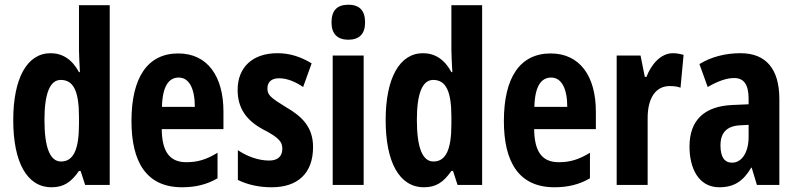

<svg xmlns="http://www.w3.org/2000/svg" viewBox="-20 -782 3371 812"><path d="M198 10C250 10 281 -12 314 -59H321L340 0H444V-760H314V-570C314 -549 316 -519 318 -477H314C285 -531 244 -557 194 -557C95 -557 36 -452 36 -274C36 -96 94 10 198 10ZM238 -99C192 -99 168 -157 168 -275C168 -386 191 -444 237 -444C291 -444 314 -396 314 -288V-257C314 -148 290 -99 238 -99Z M734 -556C604 -556 536 -454 536 -270C536 -97 599 10 750 10C807 10 856 -2 900 -28V-136C853 -107 815 -96 768 -96C698 -96 665 -140 664 -236H925V-310C925 -460 857 -556 734 -556ZM736 -454C780 -454 804 -407 804 -330H665C667 -418 694 -454 736 -454Z M1304 -160C1304 -244 1258 -289 1191 -328C1124 -369 1111 -380 1111 -408C1111 -435 1128 -451 1160 -451C1196 -451 1231 -435 1262 -414L1298 -514C1252 -542 1206 -557 1153 -557C1049 -557 985 -498 985 -402C985 -322 1024 -272 1092 -235C1162 -199 1174 -181 1174 -153C1174 -120 1154 -103 1118 -103C1070 -103 1021 -123 986 -147V-21C1029 0 1077 10 1129 10C1239 10 1304 -49 1304 -160Z M1453 -762C1405 -762 1382 -737 1382 -687C1382 -639 1407 -614 1453 -614C1500 -614 1524 -639 1524 -687C1524 -736 1502 -762 1453 -762ZM1518 -547H1387V0H1518Z M1773 10C1825 10 1856 -12 1889 -59H1896L1915 0H2019V-760H1889V-570C1889 -549 1891 -519 1893 -477H1889C1860 -531 1819 -557 1769 -557C1670 -557 1611 -452 1611 -274C1611 -96 1669 10 1773 10ZM1813 -99C1767 -99 1743 -157 1743 -275C1743 -386 1766 -444 1812 -444C1866 -444 1889 -396 1889 -288V-257C1889 -148 1865 -99 1813 -99Z M2309 -556C2179 -556 2111 -454 2111 -270C2111 -97 2174 10 2325 10C2382 10 2431 -2 2475 -28V-136C2428 -107 2390 -96 2343 -96C2273 -96 2240 -140 2239 -236H2500V-310C2500 -460 2432 -556 2309 -556ZM2311 -454C2355 -454 2379 -407 2379 -330H2240C2242 -418 2269 -454 2311 -454Z M2826 -557C2774 -557 2734 -509 2714 -457H2707L2689 -547H2588V0H2719V-279C2718 -364 2751 -418 2812 -418C2831 -418 2846 -416 2858 -411L2871 -550C2852 -555 2839 -557 2826 -557Z M3112 -557C3046 -557 2987 -541 2938 -511L2973 -414C3018 -440 3054 -452 3085 -452C3127 -452 3146 -423 3146 -364V-341L3078 -338C2960 -333 2896 -275 2896 -162C2896 -74 2932 10 3022 10C3086 10 3124 -17 3157 -73H3159L3181 0H3276V-363C3276 -491 3219 -557 3112 -557ZM3109 -252 3146 -254V-203C3146 -137 3117 -94 3076 -94C3044 -94 3027 -118 3027 -167C3027 -221 3054 -249 3109 -252Z"/></svg>

Font: Noto Sans Georgian ExtraCondensed Bold
Style: Regular
Weight: 700
Width: 2
Designer: Monotype Design Team, Akaki Razmadze
Foundry: Google LLC
Version: Version 2.005